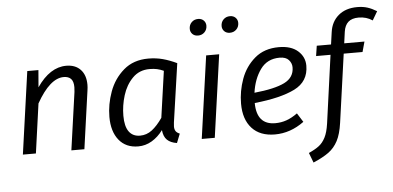

<svg xmlns="http://www.w3.org/2000/svg" viewBox="-60 -884 2496 1219"><g transform="rotate(-5 1188.5 -275.0)"><path d="M504 -406Q504 -390 501 -370L449 0H366L418 -368Q420 -390 420 -398Q420 -435 404 -451.5Q388 -468 358 -468Q270 -468 184 -315L140 0H57L131 -526H202L193 -417Q276 -538 380 -538Q438 -538 471 -503Q504 -468 504 -406Z M1084 -493 1030 -119Q1028 -99 1028 -94Q1028 -76 1035.5 -64.5Q1043 -53 1061 -46L1038 12Q998 6 976 -15Q954 -36 950 -78Q919 -36 878.5 -12Q838 12 792 12Q713 12 669 -42.5Q625 -97 625 -190Q625 -270 654 -350Q683 -430 745.5 -484Q808 -538 903 -538Q952 -538 995 -526.5Q1038 -515 1084 -493ZM714 -190Q714 -122 738.5 -88.5Q763 -55 809 -55Q851 -55 885 -81Q919 -107 953 -156L995 -452Q973 -462 952.5 -466.5Q932 -471 905 -471Q840 -471 797 -427.5Q754 -384 734 -319.5Q714 -255 714 -190Z M1280 0H1197L1271 -526H1354ZM1182 -703Q1182 -728 1198.5 -744.5Q1215 -761 1240 -761Q1262 -761 1275.5 -747.5Q1289 -734 1289 -714Q1289 -689 1272.5 -672.5Q1256 -656 1231 -656Q1209 -656 1195.5 -669.5Q1182 -683 1182 -703ZM1385 -703Q1385 -728 1401.5 -744.5Q1418 -761 1443 -761Q1465 -761 1478.5 -747.5Q1492 -734 1492 -714Q1492 -689 1475.5 -672.5Q1459 -656 1434 -656Q1412 -656 1398.5 -669.5Q1385 -683 1385 -703Z M1552 -198Q1553 -59 1671 -59Q1709 -59 1743 -71Q1777 -83 1813 -109L1849 -52Q1762 12 1663 12Q1568 12 1516.5 -44.5Q1465 -101 1465 -201Q1465 -281 1493 -358Q1521 -435 1581.5 -486.5Q1642 -538 1735 -538Q1813 -538 1856 -500Q1899 -462 1899 -406Q1899 -305 1808.5 -260Q1718 -215 1552 -198ZM1811 -403Q1811 -429 1792.5 -450Q1774 -471 1734 -471Q1655 -471 1611.5 -410.5Q1568 -350 1556 -263Q1686 -276 1748.5 -307Q1811 -338 1811 -403Z M2161 -599 2151 -526H2280L2262 -461H2142L2081 -26Q2071 46 2048.5 88.5Q2026 131 1990 157.5Q1954 184 1891 211L1867 148Q1909 129 1933 110.5Q1957 92 1973.5 60Q1990 28 1998 -27L2058 -461H1966L1976 -526H2067L2078 -604Q2087 -670 2133 -709Q2179 -748 2253 -748Q2289 -748 2317.5 -739Q2346 -730 2377 -711L2344 -655Q2306 -681 2256 -681Q2213 -681 2190 -660.5Q2167 -640 2161 -599Z"/></g></svg>

Font: FiraGO Book
Style: Italic
Weight: 350
Italic angle: -8°
Designer: bBox Type GmbH
Foundry: bBox Type GmbH
Version: Version 1.001